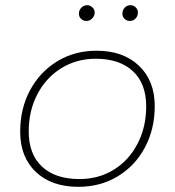

<svg xmlns="http://www.w3.org/2000/svg" viewBox="-20 -719 677 742"><path d="M58 -210Q58 -299 96 -370Q134 -441 201 -482Q268 -523 353 -523Q456 -523 517 -465Q578 -407 578 -309Q578 -220 540 -149Q502 -78 435 -37.5Q368 3 283 3Q179 3 118.5 -54.5Q58 -112 58 -210ZM545 -308Q545 -396 493.5 -444Q442 -492 350 -492Q276 -492 217 -455.5Q158 -419 124.5 -355Q91 -291 91 -211Q91 -123 142.5 -75Q194 -27 287 -27Q361 -27 419.5 -63Q478 -99 511.5 -163.5Q545 -228 545 -308ZM285 -666Q285 -680 294.5 -689.5Q304 -699 317 -699Q328 -699 337 -690.5Q346 -682 346 -671Q346 -658 336.5 -648Q327 -638 314 -638Q302 -638 293.5 -646Q285 -654 285 -666ZM453 -666Q453 -680 462 -689.5Q471 -699 484 -699Q496 -699 504.5 -690.5Q513 -682 513 -671Q513 -657 504 -647.5Q495 -638 482 -638Q470 -638 461.5 -646Q453 -654 453 -666Z"/></svg>

Font: Montserrat Alternates ExLight
Style: Italic
Weight: 275
Italic angle: -11.3°
Designer: Julieta Ulanovsky
Foundry: Julieta Ulanovsky
Version: Version 7.200